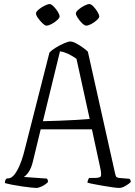

<svg xmlns="http://www.w3.org/2000/svg" viewBox="-20 -924 664 944"><path d="M158 0Q151 0 132 -2Q113 -4 88.5 -7.5Q64 -11 41 -15.5Q18 -20 4 -24Q4 -41 14 -47H20Q43 -47 65 -87Q87 -127 103 -194L223 -665Q232 -676 253 -689Q274 -702 295 -711Q316 -720 325 -720Q337 -720 353 -711.5Q369 -703 385.5 -691.5Q402 -680 412 -670L545 -75Q548 -62 550.5 -56.5Q553 -51 567 -49L616 -45Q618 -43 620 -41Q622 -39 623 -29Q614 -20 597 -10Q580 0 566 0Q556 0 534 -3Q512 -6 486.5 -10.5Q461 -15 440 -19Q419 -23 410 -26Q410 -31 412.5 -38Q415 -45 418 -49H441Q467 -49 474 -55Q481 -61 473 -98L432 -288H180L142 -131Q134 -97 120.5 -78Q107 -59 97 -54L210 -46Q212 -45 214 -40.5Q216 -36 216 -29Q203 -16 186.5 -8Q170 0 158 0ZM191 -328Q227 -329 271.5 -330.5Q316 -332 357 -334.5Q398 -337 421 -339L356 -635Q312 -666 275 -672ZM404 -798Q396 -798 384 -809.5Q372 -821 362.5 -835.5Q353 -850 353 -858Q353 -866 366 -877Q379 -888 394.5 -896Q410 -904 419 -904Q428 -904 439.5 -892Q451 -880 459.5 -865.5Q468 -851 468 -843Q468 -836 456 -825Q444 -814 429 -806Q414 -798 404 -798ZM208 -798Q201 -798 189 -809.5Q177 -821 167 -835Q157 -849 157 -858Q157 -866 170 -877Q183 -888 199 -896Q215 -904 224 -904Q232 -904 243.5 -892.5Q255 -881 264 -866.5Q273 -852 273 -843Q273 -836 261 -825Q249 -814 234 -806Q219 -798 208 -798Z"/></svg>

Font: Texturina Thin
Style: Regular
Weight: 100
Designer: Guillermo Torres Carreño
Foundry: Omnibus-Type
Version: Version 1.002; ttfautohint (v1.8.3)